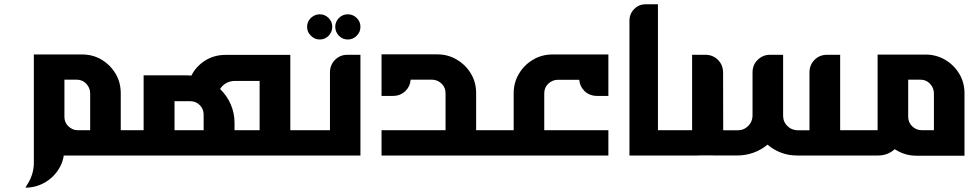

<svg xmlns="http://www.w3.org/2000/svg" viewBox="-20 -720 4486 889"><path d="M539.1 -288.1C539.1 -321.8 531.2 -352.1 515.1 -378.9C499 -405.8 477.1 -427.7 450.2 -443.8C423.3 -460 393.1 -467.8 359.4 -467.8H136.7V33.2C136.7 64.9 128.9 94.7 112.8 123.5L97.7 148.9C130.4 148.9 160.6 140.6 188.5 124.5C215.8 108.4 237.8 86.9 253.9 59.6C265.1 41.5 272 21.5 275.4 0H539.1ZM340.8 -117.2C332.5 -117.2 325.2 -118.2 319.3 -120.6C292 -132.8 278.3 -152.8 278.3 -179.7V-351.1H335C353 -351.1 367.7 -344.7 379.9 -332C391.6 -318.8 397.5 -304.2 397.5 -287.6V-117.2Z M788.1 -117.2V-251.5H860.4C877.9 -251.5 893.1 -245.6 904.8 -233.4C917 -221.7 922.9 -206.5 922.9 -189V-117.2ZM1065.9 -117.2V-150.4C1065.9 -181.6 1060.1 -210.4 1047.9 -237.8C1036.1 -264.6 1019.5 -288.1 999 -308.1C1006.8 -319.8 1016.1 -329.1 1027.8 -335.4C1039.6 -341.8 1052.2 -345.2 1065.9 -345.2H1182.1V-117.2ZM1065.9 0H1324.2V-465.8H1023.9C988.8 -465.8 957.5 -457 929.7 -439.5C901.9 -421.9 880.9 -398.9 866.2 -370.1C862.8 -370.1 859.4 -370.1 856 -370.6C852.5 -370.6 849.1 -371.1 845.7 -371.1H645V-117.2H539.1V0Z M1460.4 -653.8C1476.6 -653.8 1490.2 -647.9 1501.5 -636.7C1512.7 -625.5 1518.6 -611.8 1518.6 -595.7C1518.6 -580.1 1512.7 -566.4 1501.5 -554.2C1490.2 -543 1476.6 -537.1 1460.4 -537.1C1444.3 -537.1 1430.7 -543 1419.4 -554.7C1407.7 -565.9 1401.9 -579.6 1401.9 -595.7C1401.9 -611.8 1407.7 -625.5 1418.9 -636.7C1431.2 -647.9 1444.8 -653.8 1460.4 -653.8ZM1590.3 -653.8C1606.4 -653.8 1620.6 -647.9 1631.8 -636.7C1643.1 -625.5 1648.9 -611.8 1648.9 -595.7C1648.9 -579.6 1643.1 -565.9 1631.8 -554.7C1620.6 -543 1606.9 -537.1 1590.3 -537.1C1574.2 -537.1 1560.5 -543 1549.3 -554.2C1538.1 -566.4 1532.2 -580.1 1532.2 -595.7C1532.2 -611.8 1538.1 -625.5 1549.3 -636.7C1560.5 -647.9 1574.2 -653.8 1590.3 -653.8ZM1318.8 -117.2V0H1648.9V-466.3H1588.4C1565.9 -466.3 1546.9 -458.5 1531.2 -442.9C1515.6 -427.2 1507.8 -407.7 1507.8 -384.8V-117.2Z M1746.6 -468.3V-275.9H1798.8C1822.8 -275.9 1842.3 -283.7 1858.4 -299.8C1872.1 -313.5 1879.9 -330.6 1881.3 -351.1H1980C1996.6 -351.1 2011.2 -345.2 2023.9 -333.5C2036.6 -321.3 2043 -306.6 2043 -288.6V-117.2H1746.6V0H2184.6V-288.6C2184.6 -321.8 2176.8 -352.1 2160.6 -378.9C2144.5 -406.2 2122.6 -427.7 2095.2 -443.8C2068.4 -460 2038.1 -468.3 2004.9 -468.3Z M2178.7 0H2796.9V-117.2H2500V-288.1C2500 -306.2 2506.3 -320.8 2519 -333C2532.2 -344.7 2546.9 -350.6 2563 -350.6H2662.1C2663.6 -330.6 2671.4 -313.5 2685.5 -299.3C2701.2 -283.7 2721.2 -275.9 2745.1 -275.9H2796.9V-467.8H2538.1C2504.9 -467.8 2474.6 -459.5 2447.8 -443.4C2420.4 -427.2 2398.9 -405.8 2382.8 -378.4C2366.7 -351.6 2358.4 -321.3 2358.4 -288.1V-117.2H2178.7Z M3026.4 0V-700.2H2969.7C2948.7 -700.2 2930.7 -692.9 2916.5 -678.2C2901.9 -663.6 2894.5 -645.5 2894.5 -624V0Z M3184.6 -117.2H3020.5V0H3214.4V-0.5L3391.1 0C3418.9 0 3445.3 -4.4 3469.2 -13.2C3493.2 -22 3514.6 -34.2 3533.7 -50.3C3552.2 -34.2 3573.2 -22 3596.2 -13.2C3619.1 -4.4 3643.6 0 3669.9 0H3870.1V-466.3H3809.1C3786.1 -466.3 3767.1 -458.5 3751.5 -442.9C3735.8 -427.2 3728 -407.7 3728 -383.8V-116.7H3675.3C3656.2 -116.7 3639.6 -123 3626.5 -136.2C3612.8 -148.9 3606 -165 3606 -184.1V-466.3H3545.4C3522.9 -466.3 3503.9 -458.5 3488.3 -442.9C3472.2 -427.7 3464.4 -408.2 3464.4 -384.3V-185.1C3464.4 -166 3457.5 -149.9 3444.3 -136.7C3431.2 -123.5 3415 -116.7 3396.5 -116.7H3328.6L3328.1 -362.8V-382.8C3328.1 -406.7 3320.3 -426.8 3304.7 -442.4C3288.6 -458.5 3269 -466.3 3246.1 -466.3H3184.6Z M4421.9 -377.9C4405.8 -404.8 4383.8 -426.8 4356.9 -442.9C4329.1 -459 4298.8 -467.3 4266.1 -467.3H4043.5V-117.2H3863.8V0H4045.9C4075.7 0 4101.1 -9.8 4123 -29.3C4152.8 -9.3 4186.5 1 4223.1 1H4445.8V-287.6C4445.8 -320.8 4438 -351.1 4421.9 -377.9ZM4247.6 -117.2C4230.5 -117.2 4215.3 -123.5 4203.1 -135.7C4190.9 -147.9 4185.1 -162.6 4185.1 -179.7V-351.1H4241.7C4259.8 -351.1 4274.4 -344.7 4286.6 -332C4298.3 -318.8 4304.2 -304.2 4304.2 -288.1V-117.2Z"/></svg>

Font: Ya Modern Pro
Style: Bold
Weight: 700
Designer: Yahyaalaswadi
Foundry: Yahyaalaswadi
Version: Version 1.000;September 23, 2024;FontCreator 15.0.0.2974 64-